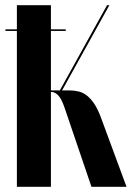

<svg xmlns="http://www.w3.org/2000/svg" viewBox="-20 -719 507 739"><path d="M467 0 368 -268Q356 -300 342.5 -320Q329 -340 314 -351.5Q299 -363 282.5 -367Q266 -371 248 -371H144V-365H180Q193 -364 205 -351Q217 -338 229 -303L332 0ZM401 -699H392L203 -358L209 -353ZM176 -699H45V0H176ZM1 -600H233V-606H1Z"/></svg>

Font: Moniqa Black
Style: Regular
Weight: 900
Designer: Rajesh Rajput
Foundry: Rajesh Rajput
Version: Version 1.000